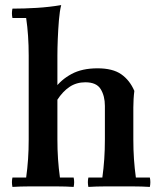

<svg xmlns="http://www.w3.org/2000/svg" viewBox="-20 -734 636 756"><path d="M270 -35Q274 -17 270 2Q238 0 208 0Q178 0 150 0Q122 0 92 0Q62 0 29 2Q25 -17 29 -35H83Q88 -71 90.5 -107.5Q93 -144 93 -185V-515Q93 -596 83 -663H29Q25 -682 29 -700Q75 -700 124.5 -703Q174 -706 221 -714Q215 -691 212 -654.5Q209 -618 207.5 -580.5Q206 -543 206 -515V-185Q206 -144 208.5 -107.5Q211 -71 216 -35ZM328 2Q324 -17 328 -35H383Q388 -71 390.5 -107.5Q393 -144 393 -185V-317Q393 -356 376.5 -383Q360 -410 316 -410Q281 -410 254 -392Q227 -374 205 -340L195 -385Q220 -420 261.5 -442.5Q303 -465 364 -465Q424 -465 457.5 -441.5Q491 -418 509 -376Q507 -361 506 -343.5Q505 -326 505 -311V-185Q505 -144 507.5 -107.5Q510 -71 515 -35H570Q574 -17 570 2Q537 0 507 0Q477 0 449 0Q421 0 391 0Q361 0 328 2Z"/></svg>

Font: Poltawski Nowy SemiBold
Style: Regular
Weight: 600
Version: Version 1.001;gftools[0.9.25]